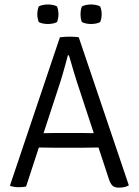

<svg xmlns="http://www.w3.org/2000/svg" viewBox="-20 -854 637 880"><path d="M254.5 -683Q263.5 -684.5 276.5 -685.2Q289.5 -686 299.5 -686Q308 -686 321.2 -685.2Q334.5 -684.5 341 -683L570.5 -4.5Q561.5 1 550 3.5Q538.5 6 525 6Q506.5 6 496.8 -2Q487 -10 479 -33.5L347.5 -433Q332.5 -477.5 319 -522Q305.5 -566.5 296 -600.5H291Q286 -581 279.8 -558.2Q273.5 -535.5 267.5 -515Q261.5 -494.5 257.5 -481.5L99.5 1Q92.5 2.5 83.5 3.2Q74.5 4 65.5 4Q54 4 45.5 2.5Q37 1 28 -1L26 -4.5ZM227 -177Q223.5 -177 206.5 -177.2Q189.5 -177.5 172.2 -177.8Q155 -178 151.5 -178H121L145.5 -243.5H172.5Q176 -243.5 190.5 -243.8Q205 -244 219.5 -244.2Q234 -244.5 237.5 -244.5H352Q355 -244.5 370 -244.2Q385 -244 400.2 -243.8Q415.5 -243.5 419 -243.5H446L468 -178H438Q434 -178 416.5 -177.8Q399 -177.5 381.8 -177.2Q364.5 -177 361.5 -177ZM397.5 -744Q386.5 -744 375 -746.2Q363.5 -748.5 355.5 -753Q351.5 -762.5 350.2 -771.5Q349 -780.5 349 -788.5Q349 -797 350.2 -806Q351.5 -815 355.5 -824.5Q363.5 -829 375 -831.2Q386.5 -833.5 397.5 -833.5Q408 -833.5 419.8 -831.2Q431.5 -829 439 -824.5Q443 -815 444.5 -806Q446 -797 446 -788.5Q446 -780.5 444.5 -771.5Q443 -762.5 439 -753Q431.5 -748.5 419.8 -746.2Q408 -744 397.5 -744ZM199.5 -744Q188.5 -744 177 -746.2Q165.5 -748.5 157.5 -753Q154 -762.5 152.5 -771.5Q151 -780.5 151 -788.5Q151 -797 152.5 -806Q154 -815 157.5 -824.5Q165.5 -829 177 -831.2Q188.5 -833.5 199.5 -833.5Q210.5 -833.5 222 -831.2Q233.5 -829 241.5 -824.5Q245 -815 246.5 -806Q248 -797 248 -788.5Q248 -780.5 246.5 -771.5Q245 -762.5 241.5 -753Q233.5 -748.5 222 -746.2Q210.5 -744 199.5 -744Z"/></svg>

Font: Signika Light
Style: Regular
Weight: 300
Designer: Anna Giedry
Foundry: Anna Giedry
Version: Version 2.000